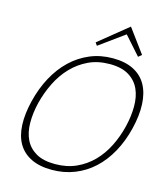

<svg xmlns="http://www.w3.org/2000/svg" viewBox="-149 -1167 1108 1289"><g transform="rotate(15 405.5 -523.0)"><path d="M720 -892 697 -873 585 -999 582 -997 411 -873 397 -893 598 -1056 600 -1055ZM786 -400Q763 -306 721 -230Q679 -154 621.5 -101Q564 -48 491 -19Q418 10 333 10Q247 10 188.5 -19Q130 -48 99 -101Q68 -154 64.5 -230Q61 -306 84 -400Q107 -494 149 -571.5Q191 -649 249 -704Q307 -759 379.5 -789.5Q452 -820 538 -820Q624 -820 682.5 -790Q741 -760 771.5 -704.5Q802 -649 805.5 -571.5Q809 -494 786 -400ZM739 -400Q757 -473 757.5 -541.5Q758 -610 735 -662Q712 -714 661.5 -745.5Q611 -777 528 -777Q445 -777 380 -746Q315 -715 265.5 -663Q216 -611 182.5 -543Q149 -475 130 -400Q112 -325 112.5 -258.5Q113 -192 137 -142Q161 -92 211.5 -62.5Q262 -33 344 -33Q426 -33 491 -62.5Q556 -92 605 -142Q654 -192 687.5 -259Q721 -326 739 -400Z"/></g></svg>

Font: TypoPRO Sinkin Sans
Style: 200 X Light Italic
Weight: 200
Italic angle: -112°
Designer: Keith Bates
Foundry: K-Type
Version: Sinkin Sans (version 1.0)  by Keith Bates   •   © 2014   www